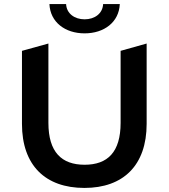

<svg xmlns="http://www.w3.org/2000/svg" viewBox="-20 -914 829 944"><path d="M396 -750C492 -750 565 -805 569 -894H487C485 -848 446 -819 396 -819C346 -819 307 -848 305 -894H223C227 -805 300 -750 396 -750ZM395 10C586 10 701 -101 701 -305V-700L573 -664V-310C573 -166 509 -104 396 -104C283 -104 218 -166 218 -310V-700L88 -664V-305C88 -101 203 10 395 10Z"/></svg>

Font: Talent
Style: Bold
Weight: 600
Designer: Mike Powis
Version: Version 1.001;hotconv 1.0.109;makeotfexe 2.5.65596